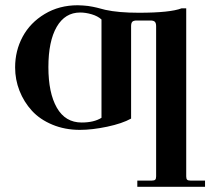

<svg xmlns="http://www.w3.org/2000/svg" viewBox="-20 -488 832 738"><path d="M288.1 -439.9Q230 -439.9 198 -384.8Q166 -329.6 166 -230Q166 -130.9 198.5 -74Q231 -17.1 293.9 -17.1Q341.3 -17.1 370.1 -35.2V-413.1Q355.5 -426.3 332.3 -433.1Q309.1 -439.9 288.1 -439.9ZM695.8 -456.1V189.9Q695.8 199.2 699.2 202.6Q702.6 206.1 711.9 206.1H768.1V230H507.8V206.1H564Q573.2 206.1 576.7 202.6Q580.1 199.2 580.1 189.9V-387.2Q580.1 -399.4 575.2 -404.3Q570.3 -409.2 558.1 -409.2H505.9Q493.2 -409.2 488.5 -404.3Q483.9 -399.4 483.9 -387.2V-32.2Q449.7 -13.2 392.1 -1Q334.5 11.2 287.1 11.2Q229.5 11.2 181.4 -8.8Q133.3 -28.8 102.5 -62.5Q71.8 -96.2 54.9 -139.2Q38.1 -182.1 38.1 -229Q38.1 -293 67.1 -346.9Q96.2 -400.9 151.9 -434.3Q207.5 -467.8 278.8 -467.8Q289.6 -467.8 300.3 -466.8Q311 -465.8 318.4 -465.1Q325.7 -464.4 337.2 -461.9Q348.6 -459.5 352.8 -458.5Q356.9 -457.5 369.6 -454.1Q382.3 -450.7 384.8 -450.2Q435.1 -439 513.2 -439Q634.3 -439 678.2 -456.1Z"/></svg>

Font: Flanker Steampunk
Style: Bold
Weight: 700
Designer: Alexey Kryukov, Leonardo Di Lena
Foundry: Alexey Kryukov, Leonardo Di Lena
Version: 1.210